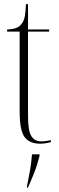

<svg xmlns="http://www.w3.org/2000/svg" viewBox="-20 -677 282 918"><path d="M172 10Q120 10 97 -22.5Q74 -55 74 -142V-526H14V-536Q41 -537 56.5 -543Q72 -549 80 -559Q95 -576 99 -601Q103 -626 104 -657H114V-536H215V-526H114V-123Q114 -51 130 -26Q146 -1 177 -1Q189 -1 198.5 -2.5Q208 -4 223 -7V3Q211 6 197.5 8Q184 10 172 10ZM109 213Q117 175 123.5 138Q130 101 133 61H169V69Q157 116 141.5 154.5Q126 193 113 221H109Z"/></svg>

Font: Noto Serif Display ExtraCondensed ExtraLight
Style: Regular
Weight: 200
Width: 2
Designer: Monotype Design Team
Foundry: Monotype Imaging Inc.
Version: Version 2.009